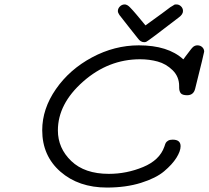

<svg xmlns="http://www.w3.org/2000/svg" viewBox="-20 -824 929 855"><path d="M168 -244.1Q168 -339.4 229 -427.2Q290 -515.1 390.1 -568.6Q490.2 -622.1 598.1 -622.1Q728 -622.1 795.9 -560.1H796.9Q800.8 -565.9 807.4 -574.5Q814 -583 816.9 -586.9Q819.8 -590.8 824.5 -596.9Q829.1 -603 831.1 -605.5Q833 -607.9 836.4 -611.6Q839.8 -615.2 842 -616.7Q844.2 -618.2 847.2 -619.6Q850.1 -621.1 853 -621.6Q856 -622.1 858.9 -622.1Q872.1 -622.1 880.6 -614Q889.2 -606 889.2 -594.2Q889.2 -589.4 849.1 -429.2Q842.3 -400.4 814 -399.9Q792 -399.9 784.9 -408.9Q777.8 -418 777.8 -434.1V-440.9Q777.8 -482.9 748.5 -511.5Q719.2 -540 682.1 -550Q645 -560.1 604 -560.1Q462.9 -560.1 350.3 -460.9Q237.8 -361.8 237.8 -243.2Q237.8 -164.1 297.4 -106.9Q356.9 -49.8 464.8 -49.8Q543.9 -49.8 617.4 -80.3Q690.9 -110.8 711.9 -170.9Q711.9 -171.9 712.9 -173.8Q715.8 -183.6 718.5 -188.2Q721.2 -192.9 728.5 -197.5Q735.8 -202.1 748 -202.1H749Q784.2 -202.1 784.2 -172.9Q784.2 -150.9 765.6 -121.3Q747.1 -91.8 710.9 -61.3Q674.8 -30.8 607.9 -9.8Q541 11.2 456.1 11.2Q330.1 11.2 249 -59.6Q168 -130.4 168 -244.1ZM504.9 -774.9Q504.9 -786.1 513.9 -795.2Q522.9 -804.2 535.2 -804.2Q538.1 -804.2 540 -803.7Q542 -803.2 544.4 -802Q546.9 -800.8 548.8 -799.8Q550.8 -798.8 554 -795.9Q557.1 -793 559.1 -791Q561 -789.1 564.9 -784.9Q568.8 -780.8 571.5 -777.8Q574.2 -774.9 579.6 -768.6Q585 -762.2 588.9 -757.8L627.9 -710.9Q646 -724.1 662.6 -736.1Q679.2 -748 690.2 -756.1Q701.2 -764.2 711.2 -771.5Q721.2 -778.8 727.1 -783.4Q732.9 -788.1 738.5 -792Q744.1 -795.9 747.6 -797.4Q751 -798.8 753.4 -801Q755.9 -803.2 757.8 -803.7Q759.8 -804.2 761.5 -804.2Q763.2 -804.2 766.1 -804.2Q777.3 -804.2 786.1 -795.7Q794.9 -787.1 794.9 -774.9Q794.9 -759.8 775.9 -746.1Q639.6 -641.1 631.8 -638.2Q627.9 -636.2 622.1 -636.2Q606 -636.2 594.2 -652.8Q580.1 -670.9 558.1 -698.2Q519 -747.1 512 -757.1Q504.9 -767.1 504.9 -774.9Z"/></svg>

Font: CMU Typewriter Text Variable Width
Style: Italic
Weight: 500
Italic angle: -14.04°
Version: Version 0.7.0